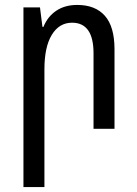

<svg xmlns="http://www.w3.org/2000/svg" viewBox="-20 -522 555 778"><path d="M75 -492H142L152 -413H156Q173 -455 208 -478.5Q243 -502 293 -502Q366 -502 405 -458Q444 -414 444 -322V0H359V-306Q359 -430 272 -430Q220 -430 190 -381Q160 -332 160 -241V236H75Z"/></svg>

Font: Noto Sans Armenian Narrow
Style: Regular
Weight: 400
Width: 4
Designer: Monotype Design team
Foundry: Monotype Imaging Inc.
Version: Version 1.000